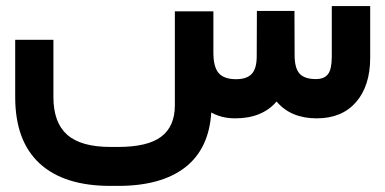

<svg xmlns="http://www.w3.org/2000/svg" viewBox="-20 -384 1250 623"><path d="M672.4 -213.4Q672.4 -166 689.9 -146.5Q707.5 -127 745.6 -127Q780.8 -127 796.9 -144.3Q813 -161.6 813 -201.7L813.5 -329.1V-348.6H833H916H935.5V-329.1L936 -202.6Q936.5 -161.6 952.6 -144.5Q968.8 -127.4 1004.9 -127.4Q1032.2 -127.4 1044.4 -143.6Q1056.6 -159.7 1056.6 -200.7V-344.7V-364.3H1076.2H1161.6H1181.2V-344.7V-196.8Q1181.2 -105.5 1135.3 -52.7Q1089.4 0 1007.8 0Q923.3 0 877.4 -54.7Q831.1 0 742.7 0Q728.5 0 715.3 -2Q702.1 -3.9 689.5 -8.3Q676.8 -12.7 665.5 -19Q658.2 99.1 580.6 159.2Q502.9 219.2 363.3 219.2H338.4Q187.5 219.2 108.4 146.2Q29.3 73.2 29.3 -68.8V-235.4V-254.9H48.8H133.8H153.3V-235.4V-69.3Q153.3 13.7 198 53.2Q242.7 92.8 338.4 92.8H363.3Q459.5 92.8 503.4 59.3Q547.4 25.9 547.4 -42.5V-327.6V-347.2H566.9H652.8H672.4V-327.6Z"/></svg>

Font: Shabnam FD-WOL
Style: Bold-FD-WOL
Weight: 700
Foundry: DejaVu fonts team - Redesigned by Saber Rastikerdar - Based on Vazir font
Version: Version 5.0.0